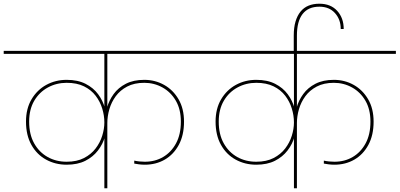

<svg xmlns="http://www.w3.org/2000/svg" viewBox="-55 -1014 2152 1034"><path d="M523 0H507V-724H-35V-740H1056V-724H523ZM304 -127Q243 -127 193 -154.5Q143 -182 114 -234Q85 -286 85 -359Q85 -429 115 -479.5Q145 -530 194.5 -557Q244 -584 304 -584Q364 -584 406 -562.5Q448 -541 473.5 -506.5Q499 -472 510 -431.5Q521 -391 518 -353L507 -355Q507 -392 495.5 -429.5Q484 -467 460 -498.5Q436 -530 397.5 -549Q359 -568 304 -568Q249 -568 203 -543Q157 -518 129.5 -471.5Q102 -425 102 -359Q102 -290 129 -242Q156 -194 201.5 -168.5Q247 -143 304 -143Q359 -143 397.5 -163Q436 -183 460 -214.5Q484 -246 495.5 -283Q507 -320 507 -354L518 -356Q521 -318 510 -278Q499 -238 472.5 -203.5Q446 -169 404.5 -148Q363 -127 304 -127ZM725 -127Q709 -127 693.5 -129Q678 -131 668 -133V-149Q681 -146 696 -144.5Q711 -143 725 -143Q780 -143 823.5 -168.5Q867 -194 893 -242Q919 -290 919 -359Q919 -425 892 -471.5Q865 -518 820 -543Q775 -568 722 -568Q668 -568 630 -548Q592 -528 568.5 -496Q545 -464 534 -426Q523 -388 523 -351L511 -354Q510 -393 521 -433Q532 -473 557 -507.5Q582 -542 623 -563Q664 -584 722 -584Q780 -584 828.5 -557Q877 -530 906.5 -479.5Q936 -429 936 -359Q936 -286 908 -234Q880 -182 832.5 -154.5Q785 -127 725 -127Z M1544 0H1528V-724H986V-740H2077V-724H1544ZM1325 -127Q1264 -127 1214 -154.5Q1164 -182 1135 -234Q1106 -286 1106 -359Q1106 -429 1136 -479.5Q1166 -530 1215.5 -557Q1265 -584 1325 -584Q1385 -584 1427 -562.5Q1469 -541 1494.5 -506.5Q1520 -472 1531 -431.5Q1542 -391 1539 -353L1528 -355Q1528 -392 1516.5 -429.5Q1505 -467 1481 -498.5Q1457 -530 1418.5 -549Q1380 -568 1325 -568Q1270 -568 1224 -543Q1178 -518 1150.5 -471.5Q1123 -425 1123 -359Q1123 -290 1150 -242Q1177 -194 1222.5 -168.5Q1268 -143 1325 -143Q1380 -143 1418.5 -163Q1457 -183 1481 -214.5Q1505 -246 1516.5 -283Q1528 -320 1528 -354L1539 -356Q1542 -318 1531 -278Q1520 -238 1493.5 -203.5Q1467 -169 1425.5 -148Q1384 -127 1325 -127ZM1746 -127Q1730 -127 1714.5 -129Q1699 -131 1689 -133V-149Q1702 -146 1717 -144.5Q1732 -143 1746 -143Q1801 -143 1844.5 -168.5Q1888 -194 1914 -242Q1940 -290 1940 -359Q1940 -425 1913 -471.5Q1886 -518 1841 -543Q1796 -568 1743 -568Q1689 -568 1651 -548Q1613 -528 1589.5 -496Q1566 -464 1555 -426Q1544 -388 1544 -351L1532 -354Q1531 -393 1542 -433Q1553 -473 1578 -507.5Q1603 -542 1644 -563Q1685 -584 1743 -584Q1801 -584 1849.5 -557Q1898 -530 1927.5 -479.5Q1957 -429 1957 -359Q1957 -286 1929 -234Q1901 -182 1853.5 -154.5Q1806 -127 1746 -127Z M1544 -733H1527V-823Q1527 -866 1536.5 -898Q1546 -930 1563.5 -951.5Q1581 -973 1606.5 -983.5Q1632 -994 1665 -994Q1726 -994 1761 -955.5Q1796 -917 1796 -858H1780Q1780 -909 1749 -943.5Q1718 -978 1665 -978Q1605 -978 1574.5 -938.5Q1544 -899 1544 -822Z"/></svg>

Font: Poppins Devanagari Thin
Style: Regular
Weight: 100
Designer: Ninad Kale (Devanagari), Jonny Pinhorn (Latin)
Foundry: Indian Type Foundry
Version: 4.005